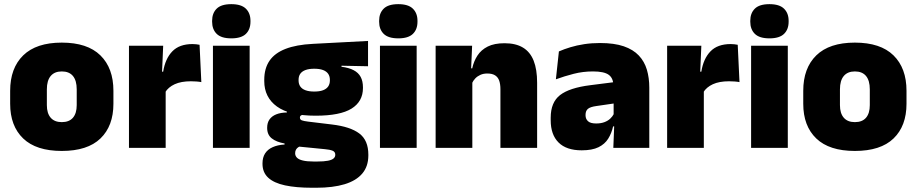

<svg xmlns="http://www.w3.org/2000/svg" viewBox="-20 -713 4421 926"><path d="M278 15Q154.5 15 91.8 -45.2Q29 -105.5 29 -212.5V-275Q29 -384.5 92 -446Q155 -507.5 278 -507.5Q401.5 -507.5 464.2 -446Q527 -384.5 527 -275V-212.5Q527 -105.5 464.5 -45.2Q402 15 278 15ZM278 -124Q313.5 -124 331.8 -145.2Q350 -166.5 350 -206V-282Q350 -324.5 331.8 -346.5Q313.5 -368.5 278 -368.5Q243 -368.5 224.5 -346.5Q206 -324.5 206 -282V-206Q206 -166.5 224.5 -145.2Q243 -124 278 -124Z M776.5 -267.5 725.5 -367.5H767Q777 -430 811 -465.2Q845 -500.5 908.5 -500.5Q918 -500.5 926.2 -499.5Q934.5 -498.5 942.5 -497L951 -317Q941 -319 927.2 -320Q913.5 -321 900.5 -321Q853.5 -321 822.5 -306.8Q791.5 -292.5 776.5 -267.5ZM602 0V-492.5H767L760 -329.5H779V0Z M1007 0V-492.5H1184V0ZM1095.5 -528Q1047 -528 1025 -549.8Q1003 -571.5 1003 -608.5V-612.5Q1003 -649.5 1025 -671.2Q1047 -693 1095.5 -693Q1143.5 -693 1165.8 -671.2Q1188 -649.5 1188 -612.5V-608.5Q1188 -571 1165.8 -549.5Q1143.5 -528 1095.5 -528Z M1502 -155Q1377 -155 1315.8 -199.2Q1254.5 -243.5 1254.5 -322V-328Q1254.5 -383 1279.8 -420Q1305 -457 1357 -477.2Q1409 -497.5 1489 -501.5L1755 -515.5V-393.5L1627 -396V-391Q1662.5 -386.5 1685.5 -374.5Q1708.5 -362.5 1719.5 -342Q1730.5 -321.5 1730.5 -291.5V-288.5Q1730.5 -223.5 1675.5 -189.2Q1620.5 -155 1502 -155ZM1493 66H1509.5Q1542.5 66 1561.5 62.2Q1580.5 58.5 1588.8 51.2Q1597 44 1597 34V33Q1597 19 1583.8 13.8Q1570.5 8.5 1547.5 6.5L1400.5 -8L1438 -10.5Q1427.5 -8.5 1419.8 -3.8Q1412 1 1407.8 8.2Q1403.5 15.5 1403.5 25.5V26.5Q1403.5 38.5 1412.2 47.5Q1421 56.5 1440.8 61.2Q1460.5 66 1493 66ZM1485 192.5Q1408 192.5 1354.5 181Q1301 169.5 1273.5 144Q1246 118.5 1246 77V75Q1246 46.5 1258.5 27Q1271 7.5 1295 -3.2Q1319 -14 1352.5 -16V-21Q1313 -28 1290.8 -45.5Q1268.5 -63 1268.5 -96V-97Q1268.5 -121 1279.8 -137Q1291 -153 1312.2 -161.5Q1333.5 -170 1363.5 -170.5V-190L1481 -160H1449.5Q1437.5 -160 1432 -156.5Q1426.5 -153 1426.5 -146V-145.5Q1426.5 -136 1436 -132.5Q1445.5 -129 1466 -126.5L1581.5 -112.5Q1669.5 -102 1713 -69.2Q1756.5 -36.5 1756.5 33V36.5Q1756.5 89.5 1727.2 124Q1698 158.5 1642 175.5Q1586 192.5 1505.5 192.5ZM1495.5 -271.5Q1521.5 -271.5 1538 -277.8Q1554.5 -284 1562.8 -296Q1571 -308 1571 -325V-328Q1571 -345 1562.8 -357Q1554.5 -369 1538 -375.2Q1521.5 -381.5 1495.5 -381.5Q1470 -381.5 1453.2 -375.2Q1436.5 -369 1428.2 -357.2Q1420 -345.5 1420 -328V-325Q1420 -308 1428.2 -296Q1436.5 -284 1453.2 -277.8Q1470 -271.5 1495.5 -271.5Z M1812.5 0V-492.5H1989.5V0ZM1901 -528Q1852.5 -528 1830.5 -549.8Q1808.5 -571.5 1808.5 -608.5V-612.5Q1808.5 -649.5 1830.5 -671.2Q1852.5 -693 1901 -693Q1949 -693 1971.2 -671.2Q1993.5 -649.5 1993.5 -612.5V-608.5Q1993.5 -571 1971.2 -549.5Q1949 -528 1901 -528Z M2393.5 0V-283Q2393.5 -306.5 2387.8 -323.5Q2382 -340.5 2368 -349.5Q2354 -358.5 2330 -358.5Q2311.5 -358.5 2297 -352Q2282.5 -345.5 2272.2 -334.8Q2262 -324 2256 -310.5L2229 -383.5H2257.5Q2265 -418 2282.8 -445.2Q2300.5 -472.5 2332.2 -488.5Q2364 -504.5 2413.5 -504.5Q2467.5 -504.5 2502.2 -483.5Q2537 -462.5 2553.8 -420.2Q2570.5 -378 2570.5 -313.5V0ZM2081 0V-492.5H2257L2251.5 -366L2258 -348V0Z M2938 0 2943 -126 2939.5 -130.5V-283.5L2938 -301.5Q2938 -336 2915.8 -352.2Q2893.5 -368.5 2840 -368.5Q2791.5 -368.5 2746.8 -357Q2702 -345.5 2661 -330.5L2675.5 -465Q2700.5 -476 2731 -485.2Q2761.5 -494.5 2797.5 -500Q2833.5 -505.5 2874 -505.5Q2942.5 -505.5 2988.2 -489.8Q3034 -474 3061 -445.2Q3088 -416.5 3099.8 -377Q3111.5 -337.5 3111.5 -290V0ZM2785.5 12Q2711.5 12 2673.8 -25.8Q2636 -63.5 2636 -133V-145.5Q2636 -219.5 2681.2 -254.5Q2726.5 -289.5 2826 -302L2951.5 -318L2962 -217L2855.5 -201.5Q2826.5 -197.5 2815.2 -187.8Q2804 -178 2804 -159V-157Q2804 -139.5 2815.8 -128.5Q2827.5 -117.5 2855 -117.5Q2878 -117.5 2894.8 -123.8Q2911.5 -130 2922.8 -140.5Q2934 -151 2940.5 -163.5L2965.5 -103.5H2937Q2929.5 -70 2913.2 -44Q2897 -18 2866.5 -3Q2836 12 2785.5 12Z M3372 -267.5 3321 -367.5H3362.5Q3372.5 -430 3406.5 -465.2Q3440.5 -500.5 3504 -500.5Q3513.5 -500.5 3521.8 -499.5Q3530 -498.5 3538 -497L3546.5 -317Q3536.5 -319 3522.8 -320Q3509 -321 3496 -321Q3449 -321 3418 -306.8Q3387 -292.5 3372 -267.5ZM3197.5 0V-492.5H3362.5L3355.5 -329.5H3374.5V0Z M3602.5 0V-492.5H3779.5V0ZM3691 -528Q3642.5 -528 3620.5 -549.8Q3598.5 -571.5 3598.5 -608.5V-612.5Q3598.5 -649.5 3620.5 -671.2Q3642.5 -693 3691 -693Q3739 -693 3761.2 -671.2Q3783.5 -649.5 3783.5 -612.5V-608.5Q3783.5 -571 3761.2 -549.5Q3739 -528 3691 -528Z M4103 15Q3979.5 15 3916.8 -45.2Q3854 -105.5 3854 -212.5V-275Q3854 -384.5 3917 -446Q3980 -507.5 4103 -507.5Q4226.5 -507.5 4289.2 -446Q4352 -384.5 4352 -275V-212.5Q4352 -105.5 4289.5 -45.2Q4227 15 4103 15ZM4103 -124Q4138.5 -124 4156.8 -145.2Q4175 -166.5 4175 -206V-282Q4175 -324.5 4156.8 -346.5Q4138.5 -368.5 4103 -368.5Q4068 -368.5 4049.5 -346.5Q4031 -324.5 4031 -282V-206Q4031 -166.5 4049.5 -145.2Q4068 -124 4103 -124Z"/></svg>

Font: Anek Telugu Medium ExtraBold
Style: Regular
Weight: 800
Version: Version 1.003